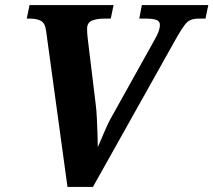

<svg xmlns="http://www.w3.org/2000/svg" viewBox="-20 -734 838 754"><path d="M161 -613Q157 -644 140 -652.5Q123 -661 98 -661H85L96 -714H426L415 -661H392Q360 -661 341 -653Q322 -645 322 -621Q322 -613 322.5 -603.5Q323 -594 324 -587L356 -323Q359 -300 360.5 -267.5Q362 -235 363 -204.5Q364 -174 364 -156Q376 -183 389 -214Q402 -245 410 -260L590 -583Q608 -615 608 -636Q608 -651 593.5 -656Q579 -661 550 -661H527L537 -714H798L787 -661H763Q744 -661 731 -656.5Q718 -652 706.5 -637.5Q695 -623 678 -594L345 0H245Z"/></svg>

Font: Noto Serif
Style: Bold Italic
Weight: 700
Italic angle: -12°
Designer: Monotype Design Team
Foundry: Monotype Imaging Inc.
Version: Version 2.013